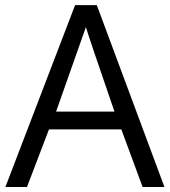

<svg xmlns="http://www.w3.org/2000/svg" viewBox="-20 -744 676 764"><path d="M203.1 -299.8H435.5Q332.5 -599.1 321.8 -636.2ZM1.5 0 278.8 -723.6H365.2L634.3 0H547.4L462.9 -229H174.8L87.4 0Z"/></svg>

Font: Oxygen
Style: Normal
Weight: 400
Designer: Vernon Adams
Foundry: Vernon Adams
Version: Version Release 0.2.2 webfont; ttfautohint (v0.8.52-bc40) -l